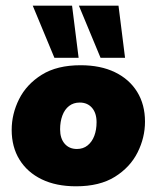

<svg xmlns="http://www.w3.org/2000/svg" viewBox="-20 -643 550 674"><path d="M247 11Q177 11 126.5 -13.5Q76 -38 48.5 -82.5Q21 -127 21 -187Q21 -243 47 -295Q73 -347 126.5 -380.5Q180 -414 263 -414Q333 -414 383.5 -389.5Q434 -365 461.5 -320.5Q489 -276 489 -216Q489 -160 463 -108Q437 -56 383.5 -22.5Q330 11 247 11ZM250 -120Q272 -120 287.5 -132.5Q303 -145 311 -166Q319 -187 319 -214Q319 -246 303 -264.5Q287 -283 260 -283Q238 -283 222.5 -271Q207 -259 199 -237.5Q191 -216 191 -189Q191 -157 207 -138.5Q223 -120 250 -120ZM333 -440 257 -623H396L419 -440ZM171 -440 95 -623H233L256 -440Z"/></svg>

Font: Rokkitt SemiBold Black
Style: Italic
Weight: 900
Italic angle: -9°
Version: Version 3.103